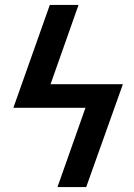

<svg xmlns="http://www.w3.org/2000/svg" viewBox="-20 -755 540 775"><path d="M328 0H212L325 -320H34L181 -735H297L184 -415H476Z"/></svg>

Font: Iosevka SS04
Style: Bold Italic
Weight: 700
Italic angle: -9°
Monospace: yes
Designer: Belleve Invis
Foundry: Belleve Invis
Version: Version 19.0.0; ttfautohint (v1.8.4)